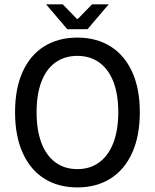

<svg xmlns="http://www.w3.org/2000/svg" viewBox="-20 -838 704 871"><path d="M331.1 -667.5Q417 -667.5 481 -627.7Q544.9 -587.9 579.6 -511.7Q614.3 -435.5 614.3 -329.1Q614.3 -221.7 579.6 -144.8Q544.9 -67.9 481 -27.8Q417 12.2 331.1 12.2Q244.6 12.2 180.9 -27.8Q117.2 -67.9 82.8 -144.8Q48.3 -221.7 48.3 -329.1Q48.3 -436.5 82.8 -512.5Q117.2 -588.4 180.9 -627.9Q244.6 -667.5 331.1 -667.5ZM331.1 -584.5Q272.9 -584.5 231.2 -554.4Q189.5 -524.4 167.7 -467Q146 -409.7 146 -329.1Q146 -248 167.7 -190.2Q189.5 -132.3 231.2 -101.6Q272.9 -70.8 331.1 -70.8Q388.7 -70.8 430.4 -101.6Q472.2 -132.3 494.4 -190.4Q516.6 -248.5 516.6 -329.1Q516.6 -409.7 494.4 -467Q472.2 -524.4 430.4 -554.4Q388.7 -584.5 331.1 -584.5ZM377 -705.6H285.2L189 -818.4H264.6L329.1 -752H333L397.5 -818.4H473.1Z"/></svg>

Font: Varta SemiBold
Style: Regular
Weight: 600
Designer: Joana Correia, Viktoriya Grabowska, Eben Sorkin
Foundry: Sorkin Type
Version: Version 1.003; ttfautohint (v1.3) -l 8 -r 24 -G 200 -x 12 -H